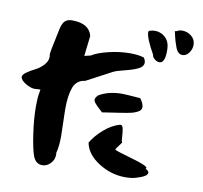

<svg xmlns="http://www.w3.org/2000/svg" viewBox="-95 -1004 1191 1126"><g transform="rotate(10 500.0 -441.0)"><path d="M20 -471Q20 -484 42 -499.5Q64 -515 90.5 -528Q117 -541 139 -564.5Q161 -588 161 -615Q161 -621 159 -631Q160 -643 164 -663Q168 -683 175 -715.5Q182 -748 187 -774Q194 -813 208.5 -830.5Q223 -848 254 -848Q356 -848 374 -776L360 -655L397 -664Q429 -685 494.5 -701Q560 -717 623 -717Q674 -717 706 -706Q716 -690 716 -677Q716 -653 685 -638.5Q654 -624 606 -612.5Q558 -601 540 -591L391 -512Q340 -506 322 -458.5Q304 -411 304 -328Q304 -302 306 -248Q308 -194 308 -169Q308 -106 297 -67Q298 -63 298 -56Q298 -25 276.5 -3Q255 19 228 19Q190 19 173 -23Q158 -63 145 -152Q132 -241 132 -316Q132 -365 137 -391L141 -416L116 -415Q115 -415 113 -414.5Q111 -414 109 -414Q82 -414 51 -433.5Q20 -453 20 -471ZM464 -413Q464 -425 480 -441Q538 -475 618 -475Q637 -475 726 -468Q748 -439 748 -419Q748 -409 743 -401.5Q738 -394 726 -388Q714 -382 702 -378Q690 -374 666.5 -370Q643 -366 625.5 -363Q608 -360 575 -355.5Q542 -351 520 -347L495 -370Q492 -373 485.5 -379.5Q479 -386 476.5 -389Q474 -392 470.5 -396.5Q467 -401 465.5 -405Q464 -409 464 -413ZM473 -159Q499 -203 544 -242Q589 -281 637 -294H641Q652 -294 656 -272.5Q660 -251 661 -225Q662 -199 667 -193Q665 -189 656.5 -178.5Q648 -168 641.5 -158.5Q635 -149 635 -146Q635 -141 734 -113Q833 -85 833 -71Q833 -70 829 -66Q849 -56 849 -45Q849 -23 783 -4Q756 4 720 4Q634 4 559.5 -44Q485 -92 473 -159ZM705 -856Q705 -867 713 -867Q726 -872 743 -872Q777 -872 803 -849.5Q829 -827 832 -789Q832 -786 832.5 -779.5Q833 -773 833 -769Q833 -695 800 -695Q784 -695 770 -707.5Q756 -720 757 -730Q705 -823 705 -856ZM858 -890 871 -893Q882 -901 900 -901Q932 -901 956 -881Q980 -861 980 -830Q980 -803 963.5 -781.5Q947 -760 926 -760Q897 -760 883 -800Q870 -835 864 -863Z"/></g></svg>

Font: NaniFont Regular
Style: Regular
Weight: 400
Designer: Nanigashitei
Version: Version 1.036